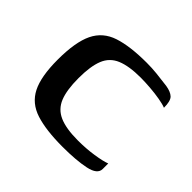

<svg xmlns="http://www.w3.org/2000/svg" viewBox="-108 -531 663 663"><g transform="rotate(45 223.0 -199.5)"><path d="M266 6Q185 6 135 -10Q85 -26 63 -69.5Q41 -113 41 -195Q41 -281 63 -326.5Q85 -372 135 -388.5Q185 -405 266 -405Q292 -405 315.5 -402.5Q339 -400 370 -396Q395 -392 406.5 -381Q418 -370 418 -337Q406 -342 383 -346Q360 -350 334 -352Q308 -354 288 -354Q231 -354 197.5 -340Q164 -326 150.5 -292.5Q137 -259 137 -201Q137 -143 150.5 -109.5Q164 -76 197 -61.5Q230 -47 288 -47Q328 -47 364 -52.5Q400 -58 418 -65V-38Q418 -12 375 -3Q332 6 266 6Z"/></g></svg>

Font: Genos Medium
Style: Regular
Weight: 500
Designer: Robert E. Leuschke
Foundry: Robert E. Leuschke
Version: Version 1.010; ttfautohint (v1.8.3)